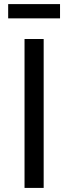

<svg xmlns="http://www.w3.org/2000/svg" viewBox="-20 -920 318 940"><path d="M193.8 -729V0H100.1V-729ZM273.9 -899.9V-830.1H20V-899.9Z"/></svg>

Font: SolaimanLipi
Style: Normal
Weight: 400
Designer: Solaiman Karim
Foundry: Al Mamun Sumon
Version: Version 2.000